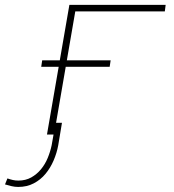

<svg xmlns="http://www.w3.org/2000/svg" viewBox="-101 -548 707 782"><path d="M570.3 -501.5H205.6L119.1 0H90.3L181.6 -528.3H573.7ZM345.7 -275.9H66.9L70.8 -302.2H349.6ZM151.4 -47.9 136.2 43.5Q130.4 75.2 117.4 105.5Q104.5 135.7 84.5 159.9Q64.5 184.1 36.6 198.7Q8.8 213.4 -26.9 213.4Q-40.5 213.4 -54 210.2Q-67.4 207 -80.6 203.1L-70.8 178.7Q-59.6 182.6 -48.8 185.1Q-38.1 187.5 -26.4 187.5Q3.4 187.5 26.4 174.6Q49.3 161.6 66.2 141.1Q83 120.6 93.5 95Q104 69.3 109.4 43.5L125.5 -47.9Z"/></svg>

Font: Roboto Mono Thin
Style: Italic
Weight: 250
Designer: Google
Version: Version 2.000985; 2015; ttfautohint (v1.3)